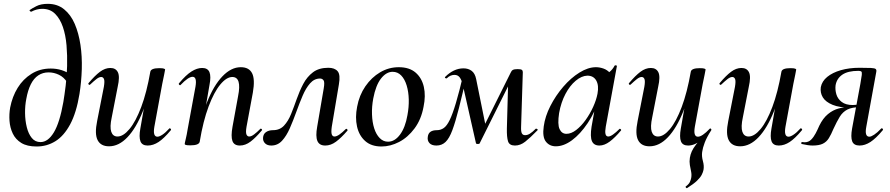

<svg xmlns="http://www.w3.org/2000/svg" viewBox="-20 -749 4637 1000"><path d="M171 14Q121 14 91 -4.5Q61 -23 46.5 -53.5Q32 -84 29.5 -119.5Q27 -155 33 -189Q44 -246 72 -291.5Q100 -337 144 -364.5Q188 -392 244 -392Q275 -392 301.5 -383.5Q328 -375 350 -359L330 -320Q313 -347 287 -359.5Q261 -372 233 -372Q203 -372 179.5 -356.5Q156 -341 140.5 -310Q125 -279 117 -234Q110 -199 110.5 -160Q111 -121 119.5 -86.5Q128 -52 145.5 -30.5Q163 -9 191 -9Q230 -9 260.5 -59.5Q291 -110 310 -218Q316 -254 322 -302.5Q328 -351 329.5 -405.5Q331 -460 326.5 -513Q322 -566 307.5 -608.5Q293 -651 267 -677Q241 -703 200 -703Q171 -703 143 -688Q140 -687 136 -691.5Q132 -696 135 -697Q146 -705 169.5 -717Q193 -729 229 -729Q279 -729 314 -700.5Q349 -672 369.5 -624Q390 -576 399 -515.5Q408 -455 406 -389Q404 -323 394 -260Q378 -162 345.5 -101.5Q313 -41 268.5 -13.5Q224 14 171 14Z M548 13Q505 13 488.5 -19Q472 -51 486 -119L521 -297Q526 -327 521.5 -337.5Q517 -348 507 -348Q496 -348 482 -337Q468 -326 450 -309Q446 -305 442 -309Q438 -313 442 -317Q474 -355 500.5 -375Q527 -395 555 -395Q583 -395 594 -372.5Q605 -350 593 -297L562 -138Q551 -87 559.5 -62.5Q568 -38 592 -38Q622 -38 654.5 -77Q687 -116 715.5 -191.5Q744 -267 763 -376L779 -375Q759 -257 724 -169.5Q689 -82 644 -34.5Q599 13 548 13ZM749 9Q720 9 711.5 -13Q703 -35 711 -80L763 -376Q767 -394 810 -394Q828 -394 834 -391.5Q840 -389 840 -387Q840 -383 835 -360.5Q830 -338 825 -312L784 -89Q775 -37 800 -37Q810 -37 826 -47.5Q842 -58 861 -79Q864 -83 868.5 -78.5Q873 -74 869 -70Q834 -28 806 -9.5Q778 9 749 9Z M1229 9Q1199 9 1190.5 -15Q1182 -39 1191 -89L1220 -248Q1240 -348 1190 -348Q1160 -348 1127.5 -309Q1095 -270 1066.5 -194.5Q1038 -119 1020 -10L1003 -11Q1024 -130 1058.5 -217Q1093 -304 1138.5 -351.5Q1184 -399 1234 -399Q1277 -399 1293 -367.5Q1309 -336 1297 -267L1264 -89Q1259 -60 1263.5 -49Q1268 -38 1278 -38Q1289 -38 1303.5 -49Q1318 -60 1335 -77Q1338 -81 1342.5 -77Q1347 -73 1343 -69Q1312 -32 1285 -11.5Q1258 9 1229 9ZM972 8Q954 8 948 6Q942 4 942 1Q942 -3 947.5 -25.5Q953 -48 957 -74L998 -297Q1007 -349 983 -349Q972 -349 956.5 -338.5Q941 -328 921 -307Q918 -303 913.5 -307.5Q909 -312 913 -316Q948 -358 977 -376.5Q1006 -395 1033 -395Q1062 -395 1071 -373Q1080 -351 1071 -306L1020 -10Q1015 8 972 8Z M1393 9Q1372 9 1360.5 -2.5Q1349 -14 1350 -31Q1351 -51 1365.5 -61Q1380 -71 1402 -71Q1437 -71 1459 -94.5Q1481 -118 1496 -155Q1511 -192 1525.5 -233.5Q1540 -275 1559.5 -312Q1579 -349 1610 -372.5Q1641 -396 1690 -396Q1723 -396 1738.5 -378Q1754 -360 1745 -309L1708 -89Q1704 -60 1708 -49Q1712 -38 1722 -38Q1733 -38 1748 -48.5Q1763 -59 1780 -76Q1784 -80 1788 -76Q1792 -72 1789 -68Q1757 -31 1730 -11Q1703 9 1674 9Q1643 9 1633 -15Q1623 -39 1632 -89L1666 -288Q1672 -322 1665 -331Q1658 -340 1647 -340Q1617 -340 1595 -315Q1573 -290 1556 -250Q1539 -210 1523 -165.5Q1507 -121 1489.5 -81Q1472 -41 1449 -16Q1426 9 1393 9Z M1967 14Q1914 14 1882 -14.5Q1850 -43 1839.5 -90Q1829 -137 1840 -193Q1851 -253 1883 -299.5Q1915 -346 1960 -372.5Q2005 -399 2057 -399Q2112 -399 2144.5 -371Q2177 -343 2187.5 -296.5Q2198 -250 2186 -193Q2174 -127 2139 -80Q2104 -33 2058.5 -9.5Q2013 14 1967 14ZM2001 -11Q2036 -11 2063.5 -48Q2091 -85 2102 -149Q2110 -191 2109 -231Q2108 -271 2098 -304Q2088 -337 2069.5 -356Q2051 -375 2025 -375Q1992 -375 1964.5 -340Q1937 -305 1924 -236Q1916 -193 1917.5 -152.5Q1919 -112 1929 -80.5Q1939 -49 1957.5 -30Q1976 -11 2001 -11Z M2662 9Q2633 9 2626 -13Q2619 -35 2620 -80L2627 -334L2661 -369L2478 -2Q2477 1 2468.5 1Q2460 1 2459 -3L2391 -304Q2385 -331 2375 -345Q2365 -359 2347 -359Q2337 -359 2327 -355Q2317 -351 2308 -342Q2305 -339 2300 -342Q2295 -345 2299 -349Q2320 -370 2344 -381.5Q2368 -393 2394 -393Q2419 -393 2436.5 -380Q2454 -367 2460 -337L2511 -85L2475 -40L2640 -371Q2644 -381 2651.5 -385Q2659 -389 2676 -389Q2693 -389 2698 -385Q2703 -381 2703 -373L2694 -89Q2693 -64 2698 -54.5Q2703 -45 2715 -45Q2727 -45 2739.5 -52.5Q2752 -60 2771 -79Q2772 -80 2777.5 -77Q2783 -74 2779 -70Q2741 -31 2715.5 -11Q2690 9 2662 9ZM2253 9Q2228 9 2216.5 -4Q2205 -17 2208 -36Q2210 -54 2222 -62.5Q2234 -71 2256 -71Q2275 -71 2291 -82Q2307 -93 2322 -123.5Q2337 -154 2354.5 -212.5Q2372 -271 2394 -365L2412 -361Q2388 -256 2370 -185Q2352 -114 2336 -71Q2320 -28 2300.5 -9.5Q2281 9 2253 9Z M2875 13Q2842 13 2823 -11.5Q2804 -36 2812 -91Q2819 -143 2846.5 -197Q2874 -251 2913.5 -297Q2953 -343 2998 -371Q3043 -399 3084 -399Q3103 -399 3123 -392Q3143 -385 3157.5 -368.5Q3172 -352 3174 -326L3120 -357Q3135 -359 3153 -373Q3171 -387 3181 -407Q3183 -410 3188.5 -408.5Q3194 -407 3193 -405L3135 -89Q3126 -38 3148 -38Q3158 -38 3173 -48.5Q3188 -59 3206 -77Q3209 -80 3213 -76Q3217 -72 3214 -69Q3183 -32 3155.5 -11.5Q3128 9 3102 9Q3073 9 3063 -14Q3053 -37 3061 -89L3086 -229L3106 -246Q3080 -166 3041 -108Q3002 -50 2959 -18.5Q2916 13 2875 13ZM2930 -52Q2955 -52 2981 -72Q3007 -92 3030 -124Q3053 -156 3069.5 -192.5Q3086 -229 3092 -261Q3100 -304 3085.5 -329.5Q3071 -355 3039 -355Q3009 -354 2978.5 -328.5Q2948 -303 2925 -259.5Q2902 -216 2892 -160Q2883 -101 2894.5 -76.5Q2906 -52 2930 -52Z M3363 13Q3320 13 3303.5 -19Q3287 -51 3301 -119L3336 -297Q3341 -327 3336.5 -337.5Q3332 -348 3322 -348Q3311 -348 3297 -337Q3283 -326 3265 -309Q3261 -305 3257 -309Q3253 -313 3257 -317Q3289 -355 3315.5 -375Q3342 -395 3370 -395Q3398 -395 3409 -372.5Q3420 -350 3408 -297L3377 -138Q3366 -87 3374.5 -62.5Q3383 -38 3407 -38Q3437 -38 3469.5 -77Q3502 -116 3530.5 -191.5Q3559 -267 3578 -376L3594 -375Q3574 -257 3539 -169.5Q3504 -82 3459 -34.5Q3414 13 3363 13ZM3558 231Q3556 232 3552.5 228Q3549 224 3552 222Q3568 210 3573 199Q3578 188 3580 178Q3583 161 3579.5 144.5Q3576 128 3573 110.5Q3570 93 3573 73Q3576 55 3583 39.5Q3590 24 3604 5.5Q3618 -13 3640 -39L3633 -19Q3617 -6 3599 1.5Q3581 9 3564 9Q3535 9 3526.5 -13Q3518 -35 3526 -80L3578 -376Q3582 -394 3625 -394Q3643 -394 3649 -391.5Q3655 -389 3655 -387Q3655 -383 3650 -360.5Q3645 -338 3640 -312L3599 -89Q3590 -37 3615 -37Q3637 -37 3676 -78Q3679 -82 3683 -78Q3687 -74 3684 -70Q3661 -34 3650.5 -6.5Q3640 21 3637 43Q3634 65 3641 90Q3648 115 3644 136Q3642 147 3635 161Q3628 175 3610.5 192Q3593 209 3558 231Z M3835 13Q3792 13 3775.5 -19Q3759 -51 3773 -119L3808 -297Q3813 -327 3808.5 -337.5Q3804 -348 3794 -348Q3783 -348 3769 -337Q3755 -326 3737 -309Q3733 -305 3729 -309Q3725 -313 3729 -317Q3761 -355 3787.5 -375Q3814 -395 3842 -395Q3870 -395 3881 -372.5Q3892 -350 3880 -297L3849 -138Q3838 -87 3846.5 -62.5Q3855 -38 3879 -38Q3909 -38 3941.5 -77Q3974 -116 4002.5 -191.5Q4031 -267 4050 -376L4066 -375Q4046 -257 4011 -169.5Q3976 -82 3931 -34.5Q3886 13 3835 13ZM4036 9Q4007 9 3998.5 -13Q3990 -35 3998 -80L4050 -376Q4054 -394 4097 -394Q4115 -394 4121 -391.5Q4127 -389 4127 -387Q4127 -383 4122 -360.5Q4117 -338 4112 -312L4071 -89Q4062 -37 4087 -37Q4097 -37 4113 -47.5Q4129 -58 4148 -79Q4151 -83 4155.5 -78.5Q4160 -74 4156 -70Q4121 -28 4093 -9.5Q4065 9 4036 9Z M4212 9Q4201 9 4187 7Q4173 5 4156 1Q4152 0 4153.5 -5.5Q4155 -11 4159 -9Q4163 -8 4171 -8Q4191 -8 4204.5 -21.5Q4218 -35 4228.5 -55Q4239 -75 4247 -94Q4266 -133 4292 -154.5Q4318 -176 4348 -184Q4378 -192 4409 -192L4414 -188Q4353 -188 4316.5 -203Q4280 -218 4265.5 -242Q4251 -266 4255 -295Q4261 -326 4288.5 -348.5Q4316 -371 4359.5 -383.5Q4403 -396 4457 -396Q4497 -396 4516.5 -395Q4536 -394 4541 -389.5Q4546 -385 4544 -375L4492 -89Q4482 -37 4508 -37Q4517 -37 4533 -47.5Q4549 -58 4569 -79Q4573 -83 4577 -78.5Q4581 -74 4577 -70Q4542 -28 4513.5 -9.5Q4485 9 4457 9Q4427 9 4418.5 -13Q4410 -35 4418 -80L4461 -312Q4467 -345 4468.5 -359Q4470 -373 4466 -376.5Q4462 -380 4451 -380Q4396 -380 4367 -360Q4338 -340 4332 -305Q4329 -282 4336 -258Q4343 -234 4364 -218Q4385 -202 4421 -202Q4444 -202 4468 -208L4462 -191Q4418 -191 4393.5 -178.5Q4369 -166 4353.5 -140.5Q4338 -115 4321 -78Q4309 -49 4297 -29.5Q4285 -10 4265.5 -0.5Q4246 9 4212 9Z"/></svg>

Font: Cormorant SemiBold
Style: Italic
Weight: 600
Italic angle: -10°
Designer: Christian Thalmann (Catharsis Fonts)
Foundry: Catharsis Fonts
Version: Version 4.000